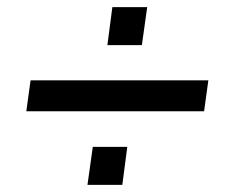

<svg xmlns="http://www.w3.org/2000/svg" viewBox="-20 -520 665 540"><path d="M282 -393 296 -500H394L379 -393ZM54 -207 66 -294H566L554 -207ZM226 0 241 -107H338L324 0Z"/></svg>

Font: Plus Jakarta Sans Medium
Style: Italic
Weight: 500
Italic angle: -8°
Designer: Gumpita Rahayu
Foundry: Tokotype
Version: Version 2.071; ttfautohint (v1.8.4.7-5d5b);gftools[0.9.29]